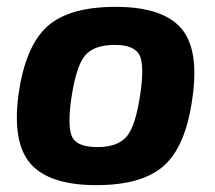

<svg xmlns="http://www.w3.org/2000/svg" viewBox="-20 -527 628 560"><path d="M317 -507Q454 -507 508 -445Q562 -383 541 -240Q522 -101 458.5 -44Q395 13 261 13Q125 13 70 -48.5Q15 -110 34 -252Q54 -392 117.5 -449.5Q181 -507 317 -507ZM315 -396Q254 -396 228 -365Q202 -334 188 -240Q176 -155 191 -126.5Q206 -98 264 -98Q324 -98 350 -129.5Q376 -161 389 -252Q402 -338 386.5 -367Q371 -396 315 -396Z"/></svg>

Font: Exo 2.0
Style: Bold Italic
Weight: 700
Italic angle: -8°
Designer: Natanael Gama
Version: Version 1.001;PS 001.001;hotconv 1.0.70;makeotf.lib2.5.58329